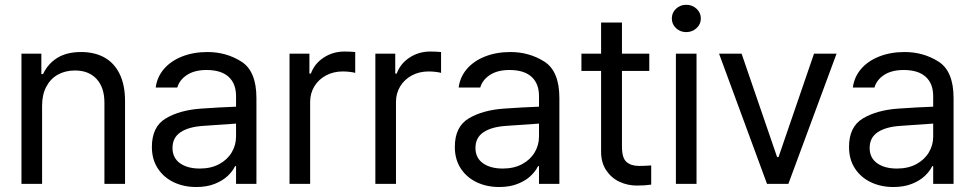

<svg xmlns="http://www.w3.org/2000/svg" viewBox="-20 -749 3971 782"><path d="M151.4 0H67.4V-530.3H148.4V-447.3H155.3Q175.3 -489.7 213.6 -513.4Q252 -537.1 310.5 -537.1Q365.2 -537.1 405.3 -514.9Q445.3 -492.7 467.3 -447.8Q489.3 -402.8 489.3 -336.9V0H405.3V-331.1Q405.3 -392.6 373.5 -427.2Q341.8 -461.9 285.2 -461.9Q246.1 -461.9 215.8 -445.1Q185.5 -428.2 168.5 -395.8Q151.4 -363.3 151.4 -318.4Z M797.9 -306.6Q831.1 -309.1 872.3 -311.3Q913.6 -313.5 941.4 -314.5V-357.4Q941.4 -408.7 910.9 -436.3Q880.4 -463.9 821.3 -463.9Q772.9 -463.9 742.2 -444.1Q711.4 -424.3 702.1 -392.6H614.3Q619.6 -435.1 647.5 -467.8Q675.3 -500.5 721.4 -518.8Q767.6 -537.1 825.2 -537.1Q901.4 -537.1 962.9 -498.3Q1024.4 -459.5 1024.4 -349.6V0H941.4V-72.3H937.5Q927.7 -51.8 907.5 -32.5Q887.2 -13.2 854.7 -0.2Q822.3 12.7 779.3 12.7Q728.5 12.7 687.5 -6.8Q646.5 -26.4 622.6 -63.2Q598.6 -100.1 598.6 -150.4Q598.6 -232.9 655 -266.6Q711.4 -300.3 797.9 -306.6ZM793.9 -62.5Q839.4 -62.5 872.8 -80.6Q906.2 -98.6 923.8 -128.4Q941.4 -158.2 941.4 -192.4V-245.6L807.6 -236.3Q748 -232.4 715.3 -210.4Q682.6 -188.5 682.6 -146.5Q682.6 -106 713.1 -84.2Q743.7 -62.5 793.9 -62.5Z M1159.2 -530.3H1240.2V-449.2H1246.1Q1260.7 -489.7 1298.3 -514.4Q1335.9 -539.1 1382.8 -539.1Q1407.2 -539.1 1426.8 -537.1V-452.1Q1421.4 -454.1 1406 -456.1Q1390.6 -458 1376 -458Q1338.4 -458 1308.1 -441.9Q1277.8 -425.8 1260.5 -397.5Q1243.2 -369.1 1243.2 -334V0H1159.2Z M1508.8 -530.3H1589.8V-449.2H1595.7Q1610.4 -489.7 1647.9 -514.4Q1685.5 -539.1 1732.4 -539.1Q1756.8 -539.1 1776.4 -537.1V-452.1Q1771 -454.1 1755.6 -456.1Q1740.2 -458 1725.6 -458Q1688 -458 1657.7 -441.9Q1627.4 -425.8 1610.1 -397.5Q1592.8 -369.1 1592.8 -334V0H1508.8Z M2031.7 -306.6Q2064.9 -309.1 2106.2 -311.3Q2147.5 -313.5 2175.3 -314.5V-357.4Q2175.3 -408.7 2144.8 -436.3Q2114.3 -463.9 2055.2 -463.9Q2006.8 -463.9 1976.1 -444.1Q1945.3 -424.3 1936 -392.6H1848.1Q1853.5 -435.1 1881.3 -467.8Q1909.2 -500.5 1955.3 -518.8Q2001.5 -537.1 2059.1 -537.1Q2135.3 -537.1 2196.8 -498.3Q2258.3 -459.5 2258.3 -349.6V0H2175.3V-72.3H2171.4Q2161.6 -51.8 2141.4 -32.5Q2121.1 -13.2 2088.6 -0.2Q2056.2 12.7 2013.2 12.7Q1962.4 12.7 1921.4 -6.8Q1880.4 -26.4 1856.4 -63.2Q1832.5 -100.1 1832.5 -150.4Q1832.5 -232.9 1888.9 -266.6Q1945.3 -300.3 2031.7 -306.6ZM2027.8 -62.5Q2073.2 -62.5 2106.7 -80.6Q2140.1 -98.6 2157.7 -128.4Q2175.3 -158.2 2175.3 -192.4V-245.6L2041.5 -236.3Q1981.9 -232.4 1949.2 -210.4Q1916.5 -188.5 1916.5 -146.5Q1916.5 -106 1947 -84.2Q1977.5 -62.5 2027.8 -62.5Z M2624.5 -460H2513.2V-152.3Q2513.2 -105.5 2531.7 -89.4Q2550.3 -73.2 2582.5 -73.2Q2606.9 -73.2 2632.3 -75.2V2.9Q2606.9 6.8 2573.7 6.8Q2536.6 6.8 2503.4 -8.5Q2470.2 -23.9 2449.2 -55.2Q2428.2 -86.4 2428.2 -130.9V-460H2348.1V-530.3H2428.2V-657.2H2513.2V-530.3H2624.5Z M2732.9 -530.3H2816.9V0H2732.9ZM2716.3 -673.8Q2716.3 -697.3 2733.4 -713.4Q2750.5 -729.5 2774.9 -729.5Q2799.3 -729.5 2816.9 -713.4Q2834.5 -697.3 2834.5 -673.8Q2834.5 -650.4 2816.9 -634.3Q2799.3 -618.2 2774.9 -618.2Q2750.5 -618.2 2733.4 -634.3Q2716.3 -650.4 2716.3 -673.8Z M3190.9 0H3104L2908.7 -530.3H3000.5L3145 -109.4H3150.9L3295.4 -530.3H3387.2Z M3637.2 -306.6Q3670.4 -309.1 3711.7 -311.3Q3752.9 -313.5 3780.8 -314.5V-357.4Q3780.8 -408.7 3750.2 -436.3Q3719.7 -463.9 3660.6 -463.9Q3612.3 -463.9 3581.5 -444.1Q3550.8 -424.3 3541.5 -392.6H3453.6Q3459 -435.1 3486.8 -467.8Q3514.6 -500.5 3560.8 -518.8Q3606.9 -537.1 3664.6 -537.1Q3740.7 -537.1 3802.2 -498.3Q3863.8 -459.5 3863.8 -349.6V0H3780.8V-72.3H3776.9Q3767.1 -51.8 3746.8 -32.5Q3726.6 -13.2 3694.1 -0.2Q3661.6 12.7 3618.7 12.7Q3567.9 12.7 3526.9 -6.8Q3485.8 -26.4 3461.9 -63.2Q3438 -100.1 3438 -150.4Q3438 -232.9 3494.4 -266.6Q3550.8 -300.3 3637.2 -306.6ZM3633.3 -62.5Q3678.7 -62.5 3712.2 -80.6Q3745.6 -98.6 3763.2 -128.4Q3780.8 -158.2 3780.8 -192.4V-245.6L3647 -236.3Q3587.4 -232.4 3554.7 -210.4Q3522 -188.5 3522 -146.5Q3522 -106 3552.5 -84.2Q3583 -62.5 3633.3 -62.5Z"/></svg>

Font: Pretendard Std
Style: Regular
Weight: 400
Designer: Base glyphs from Inter by Rasmus Andersson; Hangeul glyphs from Noto Sans CJK(Source Han Sans) by Jang Soo-young and Kan
Foundry: Kil Hyung-jin
Version: Version 1.309